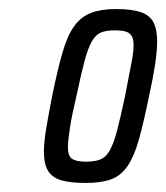

<svg xmlns="http://www.w3.org/2000/svg" viewBox="-20 -716 367 424"><path d="M169 -312Q135 -312 115 -318Q95 -324 86 -339Q77 -354 77 -381Q77 -402 82 -432Q87 -462 95 -503Q107 -562 118 -600Q129 -638 144 -658.5Q159 -679 181 -687.5Q203 -696 236 -696Q270 -696 290 -689.5Q310 -683 318.5 -667.5Q327 -652 327 -624Q327 -603 322.5 -573.5Q318 -544 309 -503Q297 -444 286.5 -407Q276 -370 261.5 -349Q247 -328 225.5 -320Q204 -312 169 -312ZM170 -359Q190 -359 202 -364Q214 -369 222.5 -384Q231 -399 238.5 -427.5Q246 -456 256 -503Q264 -546 269.5 -573Q275 -600 275 -616Q275 -630 270.5 -637Q266 -644 257 -646.5Q248 -649 234 -649Q214 -649 202.5 -644Q191 -639 182.5 -624Q174 -609 166.5 -580.5Q159 -552 149 -505Q139 -463 134.5 -434Q130 -405 130 -391Q130 -371 139.5 -365Q149 -359 170 -359Z"/></svg>

Font: Saira ExtraCondensed
Style: Italic
Weight: 400
Width: 2
Italic angle: -12°
Designer: Hector Gatti with collaboration of the Omnibus-Type team
Foundry: Omnibus-Type
Version: Version 1.101